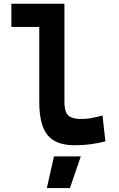

<svg xmlns="http://www.w3.org/2000/svg" viewBox="-20 -752 626 1007"><path d="M370.1 9.8Q272.5 9.8 229.2 -43.9Q186 -97.7 186 -215.8V-732.4H317.9V-220.7Q317.9 -188.5 324.7 -168Q331.5 -147.5 351.1 -137.7Q370.6 -127.9 409.2 -127.9Q452.1 -127.9 517.6 -146.5L532.7 -10.7Q491.2 0 452.6 4.9Q414.1 9.8 370.1 9.8ZM39.6 -610.8V-732.4H194.8V-610.8ZM225.6 234.4 263.2 68.4H403.8L346.7 234.4Z"/></svg>

Font: Cascadia Mono
Style: Regular
Weight: 400
Monospace: yes
Designer: Aaron Bell
Foundry: Saja Typeworks
Version: Version 2102.003